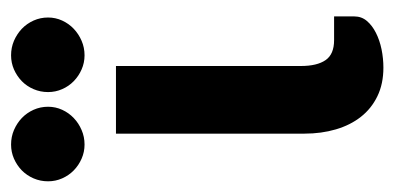

<svg xmlns="http://www.w3.org/2000/svg" viewBox="-232 -512 723 352"><g transform="rotate(-90 130.0 -335.5)"><path d="M0 0ZM61.5 -484.9H185.5V-146Q185.5 -116.2 196.3 -100.6Q207 -85 232.9 -85H276.4V-47.9Q276.4 -34.7 268.1 -24.9Q259.8 -15.1 246.3 -8.3Q232.9 -1.5 216.1 2Q199.2 5.4 182.6 5.4Q152.8 5.4 130.1 -5.6Q107.4 -16.6 92.3 -35.9Q77.1 -55.2 69.3 -81.8Q61.5 -108.4 61.5 -139.2ZM110.8 -609.4Q110.8 -595.7 105.2 -583.5Q99.6 -571.3 90.1 -562.3Q80.6 -553.2 68.1 -547.9Q55.7 -542.5 41.5 -542.5Q27.8 -542.5 15.6 -547.9Q3.4 -553.2 -5.9 -562.3Q-15.1 -571.3 -20.5 -583.5Q-25.9 -595.7 -25.9 -609.4Q-25.9 -623.5 -20.5 -636Q-15.1 -648.4 -5.9 -657.5Q3.4 -666.5 15.6 -671.9Q27.8 -677.2 41.5 -677.2Q55.7 -677.2 68.1 -671.9Q80.6 -666.5 90.1 -657.5Q99.6 -648.4 105.2 -636Q110.8 -623.5 110.8 -609.4ZM274.4 -609.4Q274.4 -595.7 268.8 -583.5Q263.2 -571.3 253.7 -562.3Q244.1 -553.2 231.7 -547.9Q219.2 -542.5 205.1 -542.5Q191.4 -542.5 179.2 -547.9Q167 -553.2 157.7 -562.3Q148.4 -571.3 143.1 -583.5Q137.7 -595.7 137.7 -609.4Q137.7 -623.5 143.1 -636Q148.4 -648.4 157.7 -657.5Q167 -666.5 179.2 -671.9Q191.4 -677.2 205.1 -677.2Q219.2 -677.2 231.7 -671.9Q244.1 -666.5 253.7 -657.5Q263.2 -648.4 268.8 -636Q274.4 -623.5 274.4 -609.4Z"/></g></svg>

Font: Carlito
Style: Bold
Weight: 700
Designer: Lukasz Dziedzic
Foundry: tyPoland Lukasz Dziedzic
Version: Version 1.104